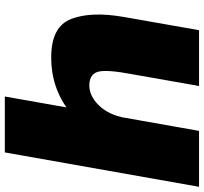

<svg xmlns="http://www.w3.org/2000/svg" viewBox="-58 -780 825 776"><g transform="rotate(-90 354.0 -392.5)"><path d="M-13.5 0H212.5L351.5 -785H125.5ZM394 0H619.5L673 -304.5Q696 -435.5 665 -516.5Q634 -597.5 510 -597.5Q374.5 -597.5 276 -511.2Q177.5 -425 163 -341.5L265 -298Q277 -365 315 -404.2Q353 -443.5 396.5 -443.5Q435.5 -443.5 448.8 -415.8Q462 -388 445.5 -293Z"/></g></svg>

Font: Anybody UltraCondensed Thin Black
Style: Italic
Weight: 900
Italic angle: -10°
Version: Version 1.111